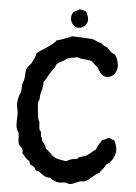

<svg xmlns="http://www.w3.org/2000/svg" viewBox="-62 -947 736 1041"><g transform="rotate(5 306.0 -426.0)"><path d="M593 -154C593 -174 586 -193 577 -210C565 -210 559 -219 548 -219C537 -219 527 -206 515 -206H512C503 -188 489 -172 483 -151C467 -142 455 -126 438 -116C424 -108 398 -103 393 -100C388 -97 389 -90 382 -90C344 -90 339 -74 322 -74C317 -74 311 -77 306 -77C248 -84 253 -102 212 -132C211 -151 186 -169 186 -180C186 -186 188 -190 180 -193C178 -203 180 -213 177 -222L170 -229C164 -244 167 -259 164 -274C163 -279 159 -282 158 -287C153 -300 148 -360 148 -376C148 -384 155 -390 155 -401C155 -438 168 -451 168 -478C168 -482 168 -486 167 -490C178 -503 185 -517 193 -532C201 -547 213 -560 222 -574C225 -579 225 -585 228 -590C241 -608 271 -611 283 -629H285C300 -629 305 -636 313 -636C318 -636 320 -633 325 -638C329 -639 332 -640 336 -640C343 -640 350 -637 357 -635C373 -632 407 -631 419 -626C426 -622 429 -615 435 -609C441 -604 449 -601 454 -593C470 -570 476 -548 509 -548C542 -548 562 -582 562 -611C562 -626 553 -655 545 -667C540 -675 526 -678 519 -684C512 -689 501 -703 496 -706C482 -714 471 -716 461 -729C444 -728 429 -742 412 -745C393 -748 321 -751 299 -751C298 -751 296 -750 296 -748C290 -745 227 -722 223 -722H219C204 -694 142 -666 116 -642C115 -623 103 -607 96 -590C92 -580 76 -569 70 -555C64 -538 66 -520 64 -503C63 -491 56 -480 54 -468C52 -454 54 -439 51 -426C50 -421 46 -417 45 -413C40 -399 35 -376 35 -361C35 -343 43 -324 43 -305C43 -282 39 -250 45 -229C47 -219 55 -210 58 -200C61 -184 58 -159 64 -145C70 -130 88 -125 88 -107C88 -103 87 -100 87 -97C101 -84 109 -64 129 -58C129 -51 132 -45 135 -39C149 -32 163 -26 167 -10C199 -6 208 24 242 23H248C259 35 285 45 301 45C311 45 319 42 328 42C339 42 347 48 357 48C376 48 394 34 412 29C421 27 430 29 438 26C465 15 484 -14 512 -26C522 -42 538 -56 545 -74C572 -87 593 -125 593 -154ZM379 -846C379 -862 372 -876 366 -890C357 -896 338 -900 327 -900C325 -900 322 -896 320 -896C312 -889 300 -886 294 -880C290 -869 286 -864 286 -852C286 -826 304 -800 331 -800C356 -800 379 -821 379 -846Z"/></g></svg>

Font: Margarine
Style: Regular
Weight: 400
Designer: Astigmatic (AOETI)
Foundry: Astigmatic (AOETI)
Version: Version 1.000